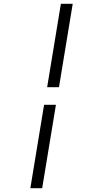

<svg xmlns="http://www.w3.org/2000/svg" viewBox="-20 -843 540 1006"><path d="M227 -386 299 -823H361L289 -386ZM139 143 211 -294H273L201 143Z"/></svg>

Font: Iosevka Curly Light
Style: Italic
Weight: 300
Italic angle: -9°
Monospace: yes
Designer: Belleve Invis
Foundry: Belleve Invis
Version: Version 22.1.2; ttfautohint (v1.8.4)